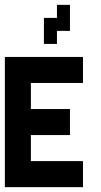

<svg xmlns="http://www.w3.org/2000/svg" viewBox="-20 -770 415 790"><path d="M321.4 -535.7V-428.6H107.1V-321.4H267.9V-214.3H107.1V-107.1H321.4V0H0V-535.7ZM214.3 -750H267.9V-642.9H214.3V-589.3H160.7V-696.4H214.3Z"/></svg>

Font: Jersey 10
Style: Regular
Weight: 400
Designer: Sarah Cadigan-Fried
Version: Version 1.000